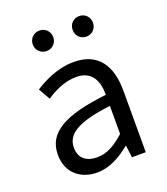

<svg xmlns="http://www.w3.org/2000/svg" viewBox="-142 -866 848 977"><g transform="rotate(-20 282.0 -377.0)"><path d="M217 13C284 13 345 -22 397 -65H400L408 0H483V-334C483 -468 427 -557 295 -557C208 -557 131 -518 81 -486L117 -423C160 -452 217 -481 280 -481C369 -481 392 -414 392 -344C161 -318 58 -259 58 -141C58 -43 126 13 217 13ZM243 -60C189 -60 147 -85 147 -147C147 -217 209 -262 392 -284V-132C339 -85 296 -60 243 -60ZM186 -656C217 -656 241 -681 241 -711C241 -743 217 -767 186 -767C154 -767 130 -743 130 -711C130 -681 154 -656 186 -656ZM401 -656C433 -656 456 -681 456 -711C456 -743 433 -767 401 -767C369 -767 346 -743 346 -711C346 -681 369 -656 401 -656Z"/></g></svg>

Font: Source Han Sans CN Regular
Style: Regular
Weight: 400
Designer: Ryoko NISHIZUKA (kana & ideographs); Paul D. Hunt (Latin, Greek & Cyrillic); Wenlong ZHANG (bopomofo); Sandoll Communica
Foundry: Adobe Systems Incorporated
Version: Version 1.004;PS 1.004;hotconv 1.0.82;makeotf.lib2.5.63406